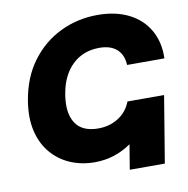

<svg xmlns="http://www.w3.org/2000/svg" viewBox="-82 -818 877 898"><g transform="rotate(-10 356.5 -369.5)"><path d="M308.1 -63Q246.1 -63 193.1 -85.4Q140.1 -107.9 103 -151.4Q65.9 -194.8 51 -257.6Q36.1 -320.3 49.3 -400.9Q67.4 -509.3 123.8 -584.7Q180.2 -660.2 262.2 -699.7Q344.2 -739.3 439 -739.3Q524.4 -739.3 586.7 -708Q648.9 -676.8 681.9 -619.4Q714.8 -562 712.4 -484.9H535.2Q532.7 -534.2 503.2 -560.3Q473.6 -586.4 420.9 -586.4Q343.8 -586.4 292.5 -537.4Q241.2 -488.3 226.6 -400.9Q211.9 -314 243.2 -264.9Q274.4 -215.8 351.6 -215.8Q404.8 -215.8 446.5 -241.9Q488.3 -268.1 507.3 -316.4H681.2L628.9 0H462.4L481.9 -117.7Q443.8 -91.3 400.6 -77.1Q357.4 -63 308.1 -63Z"/></g></svg>

Font: Inter Display ExtraBold
Style: Italic
Weight: 800
Italic angle: -9.39999°
Designer: Rasmus Andersson
Foundry: rsms
Version: Version 4.000;git-a52131595